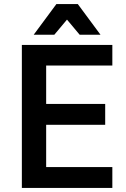

<svg xmlns="http://www.w3.org/2000/svg" viewBox="-20 -920 615 940"><path d="M87 -700H530V-599H206V-411H495V-309H206V-102H530V0H87ZM256 -900H361L472 -750H370L308 -824L246 -750H145Z"/></svg>

Font: Golos UI Medium
Style: Regular
Weight: 500
Designer: A.Korolkova, Vitaly Kuzmin
Foundry: ParaType Ltd
Version: Version 2.000